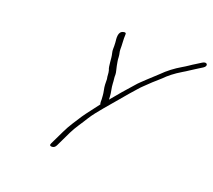

<svg xmlns="http://www.w3.org/2000/svg" viewBox="-112 -825 1048 945"><g transform="rotate(20 411.5 -352.0)"><path d="M266 -41 304.3 -121C319.4 -153 345.1 -187 364.2 -219C388.9 -259 448.4 -324 477.8 -360C505.6 -394 520.6 -410 544.2 -437C558.5 -454 573.3 -466 588.1 -481C602.8 -496 624.2 -513 639.9 -528C659.3 -548 686.2 -570 723.2 -592C731.8 -597 741.7 -603 751.9 -610C771 -623 784.2 -630 800.7 -641L811.9 -648C834.3 -662 821 -683 798.2 -668C772.8 -651 766.2 -649 741.8 -632C731.6 -625 721.7 -619 713.1 -614C678.8 -594 648.5 -571 620.7 -543C604.9 -528 585.6 -511 569.8 -496C553.8 -480 537.7 -467 523 -449C495.5 -419 455.6 -372 429.5 -340C429.1 -342 428.7 -347 428.6 -356C428.9 -373 420.5 -400 420.1 -421C419.8 -439 416.3 -450 417.3 -466C417.8 -477 410.1 -500 408.9 -509C407 -522 402.8 -537 402.8 -553C402.2 -570 397.4 -577 397.5 -593C398.5 -612 394.3 -646 396.2 -668C397.1 -677 393 -680 382.1 -677C355.2 -671 360.8 -635 362.8 -616C365.3 -586 360.8 -578 366.4 -558C372.5 -536 370.9 -493 379.5 -476C384.1 -459 381.6 -448 385.6 -432C386 -411 385.2 -396 390.3 -374C394.6 -353 393.7 -347 395.3 -330C395.4 -324 394.1 -307 398.1 -304C389 -291 342.4 -232 332.3 -216C312.2 -184 289.4 -153 270.7 -113L236 -41C230.8 -31 234.2 -26 244.2 -26C254.2 -26 260.8 -31 266 -41Z"/></g></svg>

Font: MewTooHand
Style: UltIta
Weight: 400
Designer: Mew Too, Robert Jablonski
Version: Version 0.77